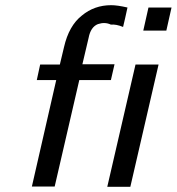

<svg xmlns="http://www.w3.org/2000/svg" viewBox="-20 -720 682 741"><path d="M122 -411 135 -471H211L227 -538Q246 -621 296 -660Q344 -700 409 -700Q433 -700 472 -691L463 -650Q462 -644 459 -633Q456 -622 455 -616Q428 -627 408 -625Q385 -636 358 -627Q330 -616 322 -574L314 -540Q311 -527 305.5 -504Q300 -481 298 -472H422L408 -411H286L191 0H103L197 -411ZM394 1 503 -471H592L483 1ZM533 -602 553 -691H642L622 -602Z"/></svg>

Font: Coval
Style: Book Italic
Weight: 350
Foundry: Context Ltd
Version: Version 001.000